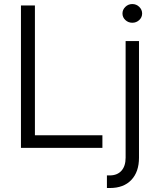

<svg xmlns="http://www.w3.org/2000/svg" viewBox="-20 -734 782 953"><path d="M84 -707H153.3V-62.5H488.3V0H84ZM669.9 -530.3V48.8Q669.9 119.1 631.8 159.2Q593.8 199.2 525.4 199.2H510.7V136.7H524.4Q562 136.7 582.8 113.5Q603.5 90.3 603.5 48.8V-530.3ZM587.9 -667Q587.9 -686 602.3 -700Q616.7 -713.9 636.7 -713.9Q656.7 -713.9 671.1 -700Q685.5 -686 685.5 -667Q685.5 -647.9 671.1 -634.5Q656.7 -621.1 636.7 -621.1Q616.7 -621.1 602.3 -634.5Q587.9 -647.9 587.9 -667Z"/></svg>

Font: Pretendard Light
Style: Regular
Weight: 300
Designer: Base glyphs from Inter by Rasmus Andersson; Hangeul glyphs from Noto Sans CJK(Source Han Sans) by Jang Soo-young and Kan
Foundry: Kil Hyung-jin
Version: Version 1.309